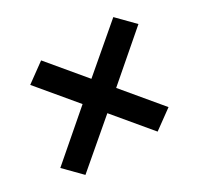

<svg xmlns="http://www.w3.org/2000/svg" viewBox="-103 -681 706 682"><g transform="rotate(-30 250.0 -340.0)"><path d="M67 -122 2 -188 184 -345 57 -497 134 -553 256 -407 433 -558 498 -492 316 -335 443 -183 366 -127 244 -273Z"/></g></svg>

Font: Iosevka Slab Semibold Oblique
Style: Regular
Weight: 600
Italic angle: -9°
Monospace: yes
Designer: Belleve Invis
Foundry: Belleve Invis
Version: Version 11.1.1; ttfautohint (v1.8.3)